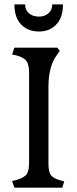

<svg xmlns="http://www.w3.org/2000/svg" viewBox="-20 -872 359 892"><path d="M272.5 -851.6H222.7Q222.7 -825.2 205.1 -810.1Q187.5 -794.9 161.1 -794.9Q132.8 -794.9 114.7 -810.1Q96.7 -825.2 96.7 -851.6H46.9Q46.9 -790 78.6 -757.8Q110.4 -725.6 161.1 -725.6Q210 -725.6 241.2 -757.8Q272.5 -790 272.5 -851.6ZM269.5 0 278.3 -29.3 259.8 -34.2Q226.6 -43.9 215.8 -59.1Q205.1 -74.2 205.1 -114.3V-468.8Q205.1 -566.4 246.1 -619.1L257.8 -635.7L246.1 -650.4H46.9L36.1 -619.1L57.6 -614.3Q91.8 -604.5 103.5 -587.9Q115.2 -571.3 115.2 -530.3V-120.1Q115.2 -78.1 104 -62.5Q92.8 -46.9 57.6 -36.1L36.1 -31.2L46.9 0Z"/></svg>

Font: Kurale
Style: Regular
Weight: 400
Version: 1.0; ttfautohint (v1.3)